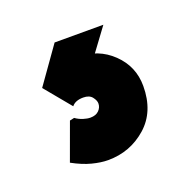

<svg xmlns="http://www.w3.org/2000/svg" viewBox="-60 -72 358 359"><g transform="rotate(-20 119.5 107.5)"><path d="M100 228Q86 228 68.5 223.5Q51 219 31 208L58 134L67 132Q74 137 82 139.5Q90 142 96 142Q107 142 113 136Q119 130 119 122Q119 116 113.5 109Q108 102 96 102Q80 102 73 111L30 59L81 -13H178L110 79L90 29Q95 28 100 27.5Q105 27 112 27Q153 27 181 54Q209 81 209 120Q209 171 176.5 199.5Q144 228 100 228Z"/></g></svg>

Font: Fustat ExtraBold
Style: Regular
Weight: 800
Designer: Mohamed Gaber, Khaled Hosny, Laura Garcia Mut
Foundry: Kief Type Foundry, Alif Type Foundry, Hard Type Foundry
Version: Version 1.007